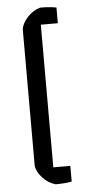

<svg xmlns="http://www.w3.org/2000/svg" viewBox="-56 -747 422 877"><g transform="rotate(-5 154.5 -308.0)"><path d="M75 4V-620Q78 -648 104 -676Q130 -704 163 -713Q207 -713 237 -707V-635H159V19H237V91Q207 97 163 97Q130 88 104 60Q78 32 75 4Z"/></g></svg>

Font: Athiti Medium
Style: Regular
Weight: 500
Designer: CadsonDemak Team
Foundry: CadsonDemak
Version: Version 1.032